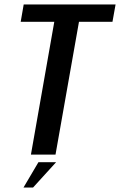

<svg xmlns="http://www.w3.org/2000/svg" viewBox="-20 -695 540 863"><path d="M119 0 224 -597H73L86.5 -675H499.5L485.5 -597H335L229.5 0ZM85.6 147.9 152.8 34H232.2L128.6 147.9Z"/></svg>

Font: Anybody Medium
Style: Italic
Weight: 500
Italic angle: -10°
Designer: Tyler Finck
Foundry: Etcetera Type Company
Version: Version 1.010; ttfautohint (v1.8.3) -l 8 -r 50 -G 200 -x 14 